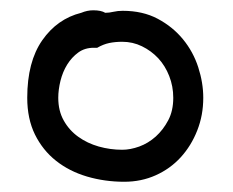

<svg xmlns="http://www.w3.org/2000/svg" viewBox="-20 -440 456 375"><path d="M138.7 -415Q150.4 -419.9 162.1 -419.9Q177.7 -419.9 185.5 -415Q193.4 -415 201.7 -417Q210 -418.9 219.7 -418.9Q258.8 -418.9 288.1 -403.3Q317.4 -387.7 337.4 -363.3Q357.4 -338.9 367.2 -308.6Q377 -278.3 377 -249Q377 -214.8 365.2 -185.1Q353.5 -155.3 333 -132.8Q312.5 -110.4 284.2 -97.7Q255.9 -85 222.7 -85Q184.6 -85 149.9 -95.2Q115.2 -105.5 89.4 -126Q63.5 -146.5 48.3 -177.2Q33.2 -208 33.2 -249Q33.2 -319.3 62.5 -361.3Q91.8 -403.3 138.7 -415ZM169.9 -346.7H163.1Q145.5 -346.7 132.8 -337.4Q120.1 -328.1 111.3 -314Q102.5 -299.8 98.1 -282.2Q93.8 -264.6 93.8 -249Q93.8 -223.6 104.5 -204.6Q115.2 -185.5 132.8 -172.9Q150.4 -160.2 172.9 -153.8Q195.3 -147.5 218.8 -147.5Q234.4 -147.5 252 -153.8Q269.5 -160.2 284.2 -173.3Q298.8 -186.5 308.6 -205.1Q318.4 -223.6 318.4 -249Q318.4 -271.5 310.5 -291.5Q302.7 -311.5 289.1 -326.2Q275.4 -340.8 257.3 -349.6Q239.3 -358.4 218.8 -358.4Q205.1 -358.4 193.4 -356Q181.6 -353.5 169.9 -346.7Z"/></svg>

Font: Hi Melody
Style: Regular
Weight: 400
Designer: YoonDesign Inc.
Foundry: YoonDesign Inc.
Version: Version 3.00